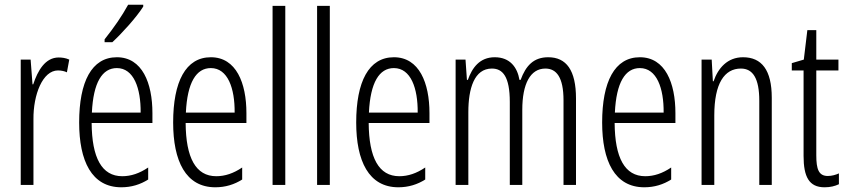

<svg xmlns="http://www.w3.org/2000/svg" viewBox="-20 -785 3596 815"><path d="M229 -541C172 -541 140 -485 121 -427H118L110 -532H68V0H122V-279C121 -383 161 -486 226 -486C240 -486 254 -483 264 -478L274 -532C259 -539 243 -541 229 -541Z M588 -757V-765H524C497 -716 466 -671 424 -618V-606H457C497 -643 559 -711 588 -757ZM476 -542C369 -542 316 -438 316 -265C316 -102 369 10 495 10C538 10 576 -2 609 -23V-74C572 -49 536 -37 499 -37C412 -37 370 -115 369 -263H627V-305C627 -432 584 -542 476 -542ZM476 -496C548 -496 578 -410 577 -307H370C376 -435 414 -496 476 -496Z M875 -542C768 -542 715 -438 715 -265C715 -102 768 10 894 10C937 10 975 -2 1008 -23V-74C971 -49 935 -37 898 -37C811 -37 769 -115 768 -263H1026V-305C1026 -432 983 -542 875 -542ZM875 -496C947 -496 977 -410 976 -307H769C775 -435 813 -496 875 -496Z M1191 0V-760H1137V0Z M1380 0V-760H1326V0Z M1652 -542C1545 -542 1492 -438 1492 -265C1492 -102 1545 10 1671 10C1714 10 1752 -2 1785 -23V-74C1748 -49 1712 -37 1675 -37C1588 -37 1546 -115 1545 -263H1803V-305C1803 -432 1760 -542 1652 -542ZM1652 -496C1724 -496 1754 -410 1753 -307H1546C1552 -435 1590 -496 1652 -496Z M2307 -542C2245 -542 2212 -506 2190 -446H2185C2176 -499 2145 -542 2080 -542C2016 -542 1984 -497 1966 -446H1962L1956 -532H1914V0H1968V-309C1968 -409 1993 -494 2068 -494C2114 -494 2144 -460 2144 -352V0H2197V-319C2197 -429 2231 -494 2295 -494C2342 -494 2372 -457 2372 -359V0H2425V-367C2425 -487 2384 -542 2307 -542Z M2696 -542C2589 -542 2536 -438 2536 -265C2536 -102 2589 10 2715 10C2758 10 2796 -2 2829 -23V-74C2792 -49 2756 -37 2719 -37C2632 -37 2590 -115 2589 -263H2847V-305C2847 -432 2804 -542 2696 -542ZM2696 -496C2768 -496 2798 -410 2797 -307H2590C2596 -435 2634 -496 2696 -496Z M3134 -542C3068 -542 3028 -496 3009 -440H3006L3001 -532H2958V0H3012V-295C3012 -431 3055 -494 3125 -494C3176 -494 3203 -452 3203 -357V0H3256V-370C3256 -488 3213 -542 3134 -542Z M3494 -38C3455 -38 3445 -67 3445 -126V-486H3539V-532H3445V-657H3407L3392 -532L3341 -517V-486H3391V-123C3391 -35 3414 10 3480 10C3505 10 3524 5 3541 -3V-49C3528 -43 3511 -38 3494 -38Z"/></svg>

Font: Noto Sans Myanmar UI ExtraCondensed Light
Style: Regular
Weight: 300
Width: 2
Designer: Monotype Design Team
Foundry: Monotype Imaging Inc.
Version: Version 2.103